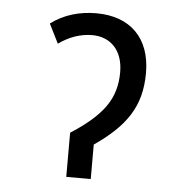

<svg xmlns="http://www.w3.org/2000/svg" viewBox="-44 -590 619 633"><g transform="rotate(5 265.0 -273.0)"><path d="M198 -146V0H279V-114C382 -185 430 -253 430 -364C430 -480 362 -546 250 -546C196 -546 144 -532 100 -499L132 -435C167 -460 204 -473 243 -473C302 -473 345 -433 345 -359C345 -271 303 -214 198 -146Z"/></g></svg>

Font: Noto Sans Mono Condensed
Style: Regular
Weight: 400
Width: 3
Designer: Monotype Design Team
Foundry: Monotype Imaging Inc.
Version: Version 2.014